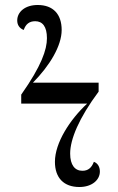

<svg xmlns="http://www.w3.org/2000/svg" viewBox="-20 -739 471 769"><path d="M298 10C348 10 380 -18 380 -52C380 -70 372 -85 356 -91C347 -67 333 -55 310 -55C280 -55 261 -78 261 -124C261 -181 296 -266 375 -372V-408H112C179 -476 227 -555 227 -619C227 -682 193 -719 131 -719C80 -719 49 -691 49 -657C49 -640 57 -626 75 -619C83 -642 97 -654 121 -654C150 -654 168 -633 168 -586C168 -540 146 -475 65 -360V-324H329C260 -260 200 -167 200 -91C200 -26 236 10 298 10Z"/></svg>

Font: Noto Serif Display Condensed Medium
Style: Regular
Weight: 500
Width: 3
Designer: Monotype Design Team
Foundry: Monotype Imaging Inc.
Version: Version 2.009